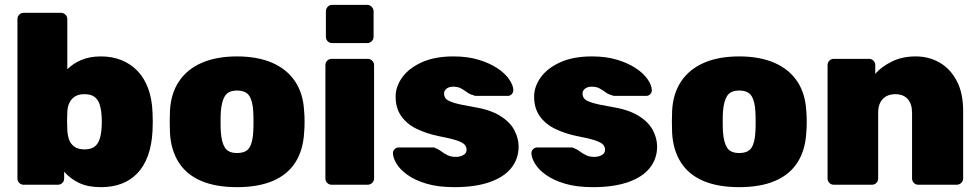

<svg xmlns="http://www.w3.org/2000/svg" viewBox="-20 -763 4044 793"><path d="M397 10Q343 10 306.5 -7.5Q270 -25 245 -54V-26Q245 -15 237.5 -7.5Q230 0 219 0H78Q67 0 59.5 -7.5Q52 -15 52 -26V-684Q52 -695 59.5 -702.5Q67 -710 78 -710H232Q242 -710 250 -702.5Q258 -695 258 -684V-477Q282 -501 316.5 -515.5Q351 -530 397 -530Q444 -530 482 -514.5Q520 -499 548 -470Q576 -441 592 -397.5Q608 -354 610 -298Q611 -277 611 -261Q611 -245 610 -223Q607 -164 591 -120Q575 -76 547 -47Q519 -18 481.5 -4Q444 10 397 10ZM329 -146Q355 -146 369.5 -156.5Q384 -167 390.5 -185.5Q397 -204 399 -228Q402 -260 399 -292Q397 -316 390.5 -334.5Q384 -353 369.5 -363.5Q355 -374 329 -374Q304 -374 289 -364Q274 -354 266.5 -338Q259 -322 258 -301Q257 -281 257 -264.5Q257 -248 258 -226Q259 -204 265.5 -186Q272 -168 287.5 -157Q303 -146 329 -146Z M959 10Q871 10 810.5 -16Q750 -42 718 -92.5Q686 -143 682 -214Q681 -235 681 -260Q681 -285 682 -306Q686 -378 720 -428Q754 -478 814.5 -504Q875 -530 959 -530Q1043 -530 1103.5 -504Q1164 -478 1198 -428Q1232 -378 1236 -306Q1238 -285 1238 -260Q1238 -235 1236 -214Q1232 -143 1200 -92.5Q1168 -42 1107.5 -16Q1047 10 959 10ZM959 -131Q996 -131 1010 -153Q1024 -175 1026 -219Q1027 -234 1027 -260Q1027 -286 1026 -301Q1024 -344 1010 -366.5Q996 -389 959 -389Q923 -389 909 -366.5Q895 -344 892 -301Q891 -286 891 -260Q891 -234 892 -219Q895 -175 909 -153Q923 -131 959 -131Z M1350 0Q1339 0 1331.5 -7.5Q1324 -15 1324 -26V-494Q1324 -505 1331.5 -512.5Q1339 -520 1350 -520H1498Q1509 -520 1517 -512.5Q1525 -505 1525 -494V-26Q1525 -15 1517 -7.5Q1509 0 1498 0ZM1352 -585Q1341 -585 1333.5 -592.5Q1326 -600 1326 -611V-716Q1326 -727 1333.5 -735Q1341 -743 1352 -743H1496Q1507 -743 1515 -735Q1523 -727 1523 -716V-611Q1523 -600 1515 -592.5Q1507 -585 1496 -585Z M1857 10Q1789 10 1741 -4.5Q1693 -19 1662.5 -41Q1632 -63 1618 -86.5Q1604 -110 1603 -128Q1602 -139 1609.5 -146.5Q1617 -154 1626 -154H1771Q1772 -154 1774 -153.5Q1776 -153 1778 -151Q1791 -147 1802.5 -138Q1814 -129 1828.5 -122Q1843 -115 1863 -115Q1880 -115 1893.5 -122.5Q1907 -130 1907 -144Q1907 -156 1899.5 -165Q1892 -174 1868 -182.5Q1844 -191 1791 -201Q1742 -211 1701.5 -230.5Q1661 -250 1637.5 -283Q1614 -316 1614 -364Q1614 -405 1641 -443Q1668 -481 1721.5 -505.5Q1775 -530 1853 -530Q1912 -530 1957.5 -516Q2003 -502 2034.5 -481Q2066 -460 2082.5 -436Q2099 -412 2100 -393Q2101 -382 2094 -374.5Q2087 -367 2078 -367H1947Q1944 -367 1940.5 -367.5Q1937 -368 1935 -370Q1921 -373 1909.5 -381.5Q1898 -390 1885 -397.5Q1872 -405 1852 -405Q1835 -405 1824.5 -397Q1814 -389 1814 -376Q1814 -365 1821 -356Q1828 -347 1853 -339Q1878 -331 1932 -322Q2002 -311 2044 -285.5Q2086 -260 2104 -226Q2122 -192 2122 -158Q2122 -107 2091.5 -69Q2061 -31 2001.5 -10.5Q1942 10 1857 10Z M2429 10Q2361 10 2313 -4.5Q2265 -19 2234.5 -41Q2204 -63 2190 -86.5Q2176 -110 2175 -128Q2174 -139 2181.5 -146.5Q2189 -154 2198 -154H2343Q2344 -154 2346 -153.5Q2348 -153 2350 -151Q2363 -147 2374.5 -138Q2386 -129 2400.5 -122Q2415 -115 2435 -115Q2452 -115 2465.5 -122.5Q2479 -130 2479 -144Q2479 -156 2471.5 -165Q2464 -174 2440 -182.5Q2416 -191 2363 -201Q2314 -211 2273.5 -230.5Q2233 -250 2209.5 -283Q2186 -316 2186 -364Q2186 -405 2213 -443Q2240 -481 2293.5 -505.5Q2347 -530 2425 -530Q2484 -530 2529.5 -516Q2575 -502 2606.5 -481Q2638 -460 2654.5 -436Q2671 -412 2672 -393Q2673 -382 2666 -374.5Q2659 -367 2650 -367H2519Q2516 -367 2512.5 -367.5Q2509 -368 2507 -370Q2493 -373 2481.5 -381.5Q2470 -390 2457 -397.5Q2444 -405 2424 -405Q2407 -405 2396.5 -397Q2386 -389 2386 -376Q2386 -365 2393 -356Q2400 -347 2425 -339Q2450 -331 2504 -322Q2574 -311 2616 -285.5Q2658 -260 2676 -226Q2694 -192 2694 -158Q2694 -107 2663.5 -69Q2633 -31 2573.5 -10.5Q2514 10 2429 10Z M3033 10Q2945 10 2884.5 -16Q2824 -42 2792 -92.5Q2760 -143 2756 -214Q2755 -235 2755 -260Q2755 -285 2756 -306Q2760 -378 2794 -428Q2828 -478 2888.5 -504Q2949 -530 3033 -530Q3117 -530 3177.5 -504Q3238 -478 3272 -428Q3306 -378 3310 -306Q3312 -285 3312 -260Q3312 -235 3310 -214Q3306 -143 3274 -92.5Q3242 -42 3181.5 -16Q3121 10 3033 10ZM3033 -131Q3070 -131 3084 -153Q3098 -175 3100 -219Q3101 -234 3101 -260Q3101 -286 3100 -301Q3098 -344 3084 -366.5Q3070 -389 3033 -389Q2997 -389 2983 -366.5Q2969 -344 2966 -301Q2965 -286 2965 -260Q2965 -234 2966 -219Q2969 -175 2983 -153Q2997 -131 3033 -131Z M3424 0Q3413 0 3405.5 -7.5Q3398 -15 3398 -26V-494Q3398 -505 3405.5 -512.5Q3413 -520 3424 -520H3569Q3580 -520 3587.5 -512.5Q3595 -505 3595 -494V-458Q3621 -488 3664 -509Q3707 -530 3762 -530Q3816 -530 3860 -505Q3904 -480 3931 -430Q3958 -380 3958 -304V-26Q3958 -15 3950 -7.5Q3942 0 3931 0H3773Q3762 0 3754.5 -7.5Q3747 -15 3747 -26V-297Q3747 -334 3729 -354Q3711 -374 3678 -374Q3645 -374 3626 -354Q3607 -334 3607 -297V-26Q3607 -15 3599.5 -7.5Q3592 0 3581 0Z"/></svg>

Font: Rubik Light ExtraBold
Style: Regular
Weight: 800
Version: Version 2.104